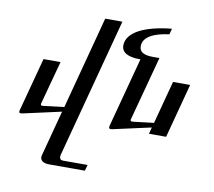

<svg xmlns="http://www.w3.org/2000/svg" viewBox="-95 -747 1270 1139"><g transform="rotate(10 540.5 -177.5)"><path d="M553.2 -627.4 329.6 215.8Q328.6 221.2 328.6 224.6Q328.6 234.4 333.5 240Q338.4 245.6 349.6 245.6H497.6L487.3 281.7H272Q244.1 281.7 230 270.5Q219.2 261.7 218.8 246.6Q218.8 240.7 220.7 234.9L293.5 -39.6L65.4 11.2Q58.1 12.7 53.7 12.7Q43.5 12.7 43.5 3.9Q43 -1 45.4 -7.3L130.9 -327.6H233.4L163.1 -67.4Q162.1 -63 162.1 -61.5Q162.6 -51.8 175.3 -53.7L301.8 -68.8L449.7 -627.4ZM1014.2 -327.6 927.2 0H823.7L834 -39.6L606.9 10.7Q599.6 12.2 595.2 12.2Q588.9 12.2 586.7 9.3Q584.5 6.3 584.5 0Q584.5 -2.4 585.4 -5.4L697.3 -425.8Q639.2 -425.8 611.1 -442.1Q583 -458.5 583 -489.7Q583 -518.1 600.8 -542.5Q618.7 -566.9 652.6 -585.7Q686.5 -604.5 736.3 -617.7Q786.1 -630.9 850.1 -637.2L840.8 -602.1Q806.2 -597.7 777.6 -589.6Q749 -581.5 728.5 -569.3Q708 -557.1 696.8 -540.8Q685.5 -524.4 685.5 -503.4Q685.5 -477.1 706.3 -465.1Q727.1 -453.1 767.6 -453.1H807.1L703.6 -66.9Q703.1 -64.5 702.9 -63.2Q702.6 -62 702.6 -61Q703.1 -53.7 713.9 -53.7Q716.3 -54.2 717.8 -54.2Q719.2 -54.2 720.2 -54.2L842.3 -68.8L911.1 -327.6Z"/></g></svg>

Font: Arian Grqi
Style: Regular
Weight: 400
Designer: Ruben Hakobyan (Tarumian)
Foundry: Ruben Hakobyan (Tarumian)
Version: Version 1.003